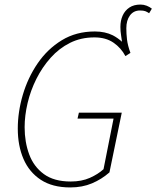

<svg xmlns="http://www.w3.org/2000/svg" viewBox="-20 -810 686 842"><path d="M288 12Q210 12 159 -21.5Q108 -55 83 -113Q58 -171 58 -246Q58 -319 80 -394Q102 -469 145 -532Q188 -595 251 -633.5Q314 -672 396 -672Q441 -672 475 -655Q496 -644 515 -627Q512 -645 511 -655Q508 -673 508 -692Q508 -720 518 -742Q528 -764 547.5 -777Q567 -790 596 -790Q610 -790 623 -785Q636 -780 646 -772L634 -752Q625 -758 617 -761Q609 -764 594 -764Q566 -764 550 -742.5Q534 -721 534 -686Q534 -662 537 -636.5Q540 -611 552 -578L530 -564Q511 -600 477.5 -623Q444 -646 394 -646Q335 -646 287 -622Q239 -598 202 -556.5Q165 -515 139.5 -464Q114 -413 101 -358Q88 -303 88 -252Q88 -187 108 -133Q128 -79 172.5 -46.5Q217 -14 290 -14Q338 -14 374 -30Q410 -46 434 -68L478 -290H320L326 -316H514L460 -54Q426 -24 383.5 -6Q341 12 288 12Z"/></svg>

Font: Source Sans 3 ExtraLight ExtraLight
Style: Italic
Weight: 250
Italic angle: -11°
Version: Version 3.052;hotconv 1.1.0;makeotfexe 2.6.0